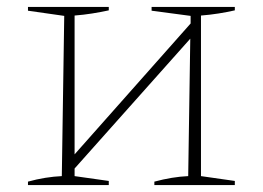

<svg xmlns="http://www.w3.org/2000/svg" viewBox="-20 -536 762 556"><path d="M61 0V-10Q86 -17 111 -21Q136 -25 159 -26L166 -490L61 -505V-516H295V-506Q272 -501 247 -497Q222 -493 196 -491V-89L532 -468V-490L419 -505V-516H660V-506Q638 -501 613 -497Q588 -493 562 -491V-26L660 -12V0H427V-10Q453 -17 477.5 -21Q502 -25 525 -26L531 -424L196 -48V-26L295 -12V0Z"/></svg>

Font: Piazzolla SC Thin
Style: Regular
Weight: 100
Designer: Juan Pablo del Peral
Foundry: Huerta Tipografica
Version: Version 1.330